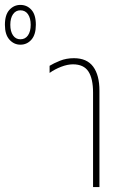

<svg xmlns="http://www.w3.org/2000/svg" viewBox="-182 -762 489 782"><path d="M197 0V-385Q197 -442 178 -471Q159 -500 115 -500Q93 -500 67 -490Q41 -480 20 -465V-494Q36 -504 62 -514.5Q88 -525 119 -525Q172 -525 197.5 -490.5Q223 -456 223 -393V0ZM-99 -580Q-125 -580 -143.5 -600.5Q-162 -621 -162 -661Q-162 -702 -143.5 -722Q-125 -742 -99 -742Q-72 -742 -54 -722Q-36 -702 -36 -661Q-36 -621 -54 -600.5Q-72 -580 -99 -580ZM-99 -602Q-79 -602 -68 -618Q-57 -634 -57 -661Q-57 -688 -68 -704Q-79 -720 -99 -720Q-118 -720 -129 -704Q-140 -688 -140 -661Q-140 -634 -129 -618Q-118 -602 -99 -602Z"/></svg>

Font: Noto Sans Thai UI ExtCond Thin
Style: Regular
Weight: 100
Width: 2
Designer: Monotype Design Team
Foundry: Monotype Imaging Inc.
Version: Version 2.000